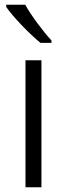

<svg xmlns="http://www.w3.org/2000/svg" viewBox="-20 -786 281 806"><path d="M86 -766H6V-757C33 -717 102 -645 150 -606H196V-616C161 -654 110 -722 86 -766ZM154 0V-533H87V0Z"/></svg>

Font: Noto Kufi Arabic Light
Style: Regular
Weight: 300
Designer: Monotype Design Team, David Williams, Khaled Hosny
Foundry: Google LLC
Version: Version 2.109